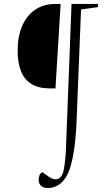

<svg xmlns="http://www.w3.org/2000/svg" viewBox="-20 -720 551 969"><path d="M303 131Q308 99 310.5 70Q313 41 314 -1L341 -700H475L474 -684L389 -672L367 -122Q364 -39 356 20Q348 79 336.5 118Q325 157 309 180Q291 206 268 217.5Q245 229 223 229Q197 229 186 216.5Q175 204 175 190Q175 178 178.5 167Q182 156 193 149L218 166Q254 193 275.5 181.5Q297 170 303 131ZM260 -274H229Q175 -274 139.5 -295.5Q104 -317 86.5 -359.5Q69 -402 69 -464Q69 -536 92 -589Q115 -642 157.5 -671Q200 -700 259 -700H286Z"/></svg>

Font: Literata 60pt ExtraLight
Style: Italic
Weight: 250
Italic angle: -2°
Designer: Latin by Veronika Burian and Jose Scaglione. Greek by Irene Vlachou. Cyrillic by Vera Evstafieva
Foundry: TypeTogether
Version: Version 3.103;gftools[0.9.29]